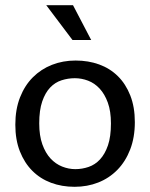

<svg xmlns="http://www.w3.org/2000/svg" viewBox="-20 -710 578 739"><path d="M499 -240Q499 -181 481 -134.5Q463 -88 431.5 -56Q400 -24 358 -7.5Q316 9 267 9Q218 9 176.5 -6.5Q135 -22 104.5 -52.5Q74 -83 56.5 -127.5Q39 -172 39 -230Q39 -289 57 -335Q75 -381 106.5 -412.5Q138 -444 180 -460.5Q222 -477 271 -477Q320 -477 361.5 -462Q403 -447 433.5 -417Q464 -387 481.5 -342.5Q499 -298 499 -240ZM407 -235Q407 -282 395 -315Q383 -348 363.5 -369Q344 -390 319 -399.5Q294 -409 268 -409Q242 -409 217 -401Q192 -393 173 -373Q154 -353 142.5 -319.5Q131 -286 131 -235Q131 -188 143 -154.5Q155 -121 174.5 -100Q194 -79 219 -69Q244 -59 270 -59Q296 -59 321 -67.5Q346 -76 365 -96.5Q384 -117 395.5 -150.5Q407 -184 407 -235ZM158 -690H261L331 -556H259Z"/></svg>

Font: Mukta Mahee
Style: Regular
Weight: 400
Designer: Shuchita Grover, Noopur Datye, Girish Dalvi, Yashodeep Gholap
Foundry: Ek Type
Version: Version 2.538;PS 1.000;hotconv 16.6.51;makeotf.lib2.5.65220;